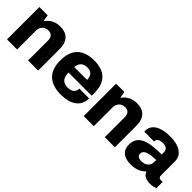

<svg xmlns="http://www.w3.org/2000/svg" viewBox="142 -1368 2209 2209"><g transform="rotate(45 1246.5 -263.5)"><path d="M62 0H226V-308C226 -366 267 -410 325 -410C376 -410 405 -383 405 -325V0H569V-348C569 -477 505 -539 391 -539C316 -539 255 -507 216 -452H209L197 -527H62Z M949 12C1112 12 1210 -59 1210 -188H1051C1051 -134 1015 -101 948 -101C865 -101 833 -147 832 -231H1210V-266C1210 -455 1115 -539 943 -539C768 -539 666 -450 666 -264C666 -74 769 12 949 12ZM833 -322C841 -390 875 -426 947 -426C1006 -426 1043 -392 1043 -322Z M1310 0H1474V-308C1474 -366 1515 -410 1573 -410C1624 -410 1653 -383 1653 -325V0H1817V-348C1817 -477 1753 -539 1639 -539C1564 -539 1503 -507 1464 -452H1457L1445 -527H1310Z M2086 12C2172 12 2227 -16 2266 -57H2273C2285 -15 2330 12 2397 12C2441 12 2473 1 2488 -6V-107H2454C2434 -107 2421 -121 2421 -144V-369C2421 -488 2320 -539 2176 -539C2020 -539 1929 -478 1929 -384C1929 -377 1929 -372 1930 -366H2090V-375C2090 -406 2122 -426 2175 -426C2232 -426 2257 -399 2257 -355V-322C2043 -322 1909 -287 1909 -136C1909 -18 1999 12 2086 12ZM2147 -101C2104 -101 2074 -116 2074 -156C2074 -209 2142 -232 2257 -232V-197C2257 -140 2211 -101 2147 -101Z"/></g></svg>

Font: Archivo ExtraBold
Style: Regular
Weight: 800
Designer: Hector Gatti
Foundry: Omnibus-Type
Version: Version 2.001